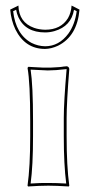

<svg xmlns="http://www.w3.org/2000/svg" viewBox="-20 -675 350 698"><path d="M89.8 -234.9Q89.8 -374 80.1 -428.2L83 -432.1Q89.8 -432.1 107.4 -430.7Q138.2 -428.7 153.8 -429.2Q158.7 -429.2 163.3 -429.2Q168 -429.2 172.4 -429.7Q176.8 -430.2 180.9 -430.2Q185.1 -430.2 189.9 -430.7Q194.8 -431.2 197.5 -431.2Q200.2 -431.2 205.1 -432.1Q210 -433.1 211.4 -433.1Q212.9 -433.1 217.8 -433.6L223.1 -434.1Q231.4 -432.1 231.9 -423.8Q222.2 -301.3 222.2 -246.1V-180.2Q222.2 -70.8 231.9 0L230 2.9Q184.1 0 155.8 0Q125.5 0 82 2.9L80.1 0Q89.8 -68.4 89.8 -180.2ZM46.9 -654.8Q48.8 -593.3 104 -573.7Q122.1 -567.4 144 -566.9Q201.2 -566.9 227.1 -608.9Q238.8 -629.4 240.2 -654.8L269 -640.1Q260.7 -543.5 190.9 -508.8Q167 -497.6 144 -497.1Q71.3 -497.1 36.1 -567.9Q20.5 -600.6 17.1 -640.1ZM100.1 -234.9V-180.2Q100.1 -72.3 91.3 -7.8Q126.5 -10.3 155.8 -9.8Q186 -9.8 220.7 -7.8Q211.9 -76.7 211.9 -180.2V-246.1Q211.9 -304.2 222.2 -423.8Q180.2 -418.9 153.8 -418.9Q143.6 -418.9 91.3 -421.9Q100.1 -364.3 100.1 -234.9ZM38.6 -639.6 27.8 -634.3Q37.1 -550.3 94.7 -519Q118.2 -507.3 144 -506.8Q194.3 -506.8 228.5 -552.7Q252.4 -585.9 258.8 -634.3L249 -639.2Q238.8 -579.6 178.2 -562Q161.1 -557.1 144 -557.1Q72.8 -557.1 46.9 -612.3Q41 -625.5 38.6 -639.6Z"/></svg>

Font: Linux Biolinum Outline O
Style: Bold
Weight: 700
Designer: Philipp H. Poll
Foundry: Philipp H. Poll
Version: Version 0.9.2